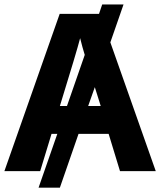

<svg xmlns="http://www.w3.org/2000/svg" viewBox="-20 -780 730 875"><path d="M412.1 -382.8 381.8 -296.9H439ZM285.2 -296.9 366.2 -529.8Q356 -562.5 345.2 -606Q329.1 -543.5 252.9 -296.9ZM543 -759.8 482.9 -586.9 689.9 0H526.9L475.1 -169.9H337.9L252.9 75.2H155.8L241.2 -169.9H214.8L163.1 0H0L252 -716.8H431.2L445.8 -759.8Z"/></svg>

Font: NotoSans-Bold
Style: Bold
Weight: 700
Designer: Monotype Design team
Foundry: Monotype Imaging Inc.
Version: Version 1.04